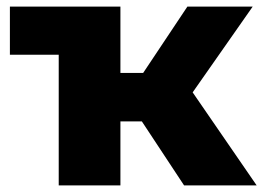

<svg xmlns="http://www.w3.org/2000/svg" viewBox="-20 -562 798 582"><path d="M548 -542 414 -341H345V-542H10V-396H158V0H345V-194H410L538 0H758L564 -282L746 -542Z"/></svg>

Font: Montserrat-Alt1 ExtBd
Style: Regular
Weight: 800
Designer: Differentunic
Foundry: Differentunic
Version: Version 7.222